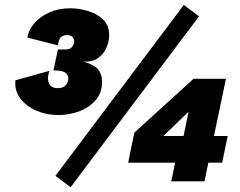

<svg xmlns="http://www.w3.org/2000/svg" viewBox="-20 -746 988 790"><path d="M220.2 -272.5Q171.4 -272.5 129.4 -290.8Q87.4 -309.1 63.2 -341.6Q39.1 -374 43.5 -415.5L183.6 -454.6Q178.2 -441.9 177.5 -425Q176.8 -408.2 185.8 -395.8Q194.8 -383.3 217.8 -383.3Q242.2 -383.3 251.7 -397.2Q261.2 -411.1 261.2 -423.8Q261.2 -437 249.5 -446.5Q237.8 -456.1 202.1 -456.1H199.7L218.3 -542.5H249Q269.5 -542.5 277.6 -554.2Q285.6 -565.9 285.6 -575.2Q285.6 -583.5 279.3 -592.5Q272.9 -601.6 253.9 -601.6Q243.7 -601.6 233.2 -595.2Q222.7 -588.9 217.8 -559.6L92.8 -591.3Q97.2 -622.6 120.8 -650.1Q144.5 -677.7 182.9 -694.8Q221.2 -711.9 269 -711.9Q303.2 -711.9 340.3 -701.4Q377.4 -690.9 403.3 -666.7Q429.2 -642.6 429.2 -601.1Q429.2 -577.6 418.7 -551.5Q408.2 -525.4 384.5 -507.8Q360.8 -490.2 321.3 -492.7Q363.8 -481.9 381.8 -462.2Q399.9 -442.4 399.9 -409.2Q399.9 -363.8 373 -333.3Q346.2 -302.7 304.9 -287.6Q263.7 -272.5 220.2 -272.5ZM270.5 24.4 208 -22.5 736.3 -725.6 798.8 -678.7ZM684.6 0 710.4 -123.5 725.6 -139.6 764.2 -325.7 810.5 -338.9 602.1 -138.2 603 -186.5H917L894 -76.7H507.3L532.7 -200.2L776.4 -421.9H909.7L821.3 0Z"/></svg>

Font: Schibsted Grotesk Black
Style: Italic
Weight: 900
Italic angle: -12°
Designer: Bakken & Baeck AS, Henrik Kongsvoll
Foundry: Schibsted ASA
Version: Version 1.100;gftools[0.9.25]